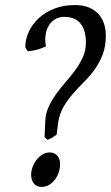

<svg xmlns="http://www.w3.org/2000/svg" viewBox="-20 -718 437 753"><path d="M215.8 -74.2Q215.8 -59.1 210.7 -43.2Q205.6 -27.3 196 -14.4Q186.5 -1.5 173.1 6.8Q159.7 15.1 143.1 15.1Q124.5 15.1 113.3 2Q102.1 -11.2 102.1 -33.2Q102.1 -47.4 107.7 -62.7Q113.3 -78.1 123 -90.8Q132.8 -103.5 146 -111.8Q159.2 -120.1 174.8 -120.1Q193.8 -120.1 204.8 -107.4Q215.8 -94.7 215.8 -74.2ZM395 -579.1Q395 -536.1 382.6 -503.9Q370.1 -471.7 351.1 -445.3Q332 -418.9 309.3 -396.5Q286.6 -374 265.9 -350.1Q245.1 -326.2 229.2 -299.1Q213.4 -272 208 -236.8L202.1 -189.9Q192.9 -183.1 185.5 -178.5Q178.2 -173.8 166 -169.9L154.8 -180.2L157.2 -236.8Q157.7 -269.5 169.9 -296.9Q182.1 -324.2 200 -349.1Q217.8 -374 238.3 -397.2Q258.8 -420.4 276.1 -444.3Q293.5 -468.3 305.2 -494.4Q316.9 -520.5 316.9 -550.8Q316.9 -599.6 295.7 -625.7Q274.4 -651.9 231.9 -651.9Q211.9 -651.9 196.3 -642.6Q180.7 -633.3 171.1 -617.4Q161.6 -601.6 158.7 -580.6Q155.8 -559.6 160.2 -536.1Q149.4 -531.2 140.9 -528.1Q132.3 -524.9 124.3 -522.7Q116.2 -520.5 107.9 -519.3Q99.6 -518.1 88.9 -517.1L79.1 -532.2Q79.1 -563.5 92.8 -593.3Q106.4 -623 131.8 -646.5Q157.2 -669.9 193.1 -684.1Q229 -698.2 273.9 -698.2Q305.2 -698.2 327.9 -689Q350.6 -679.7 365.5 -663.6Q380.4 -647.5 387.7 -625.7Q395 -604 395 -579.1Z"/></svg>

Font: Gentium Plus
Style: Italic
Weight: 400
Italic angle: -8°
Designer: J. Victor Gaultney, Annie Olsen, Iska Routamaa
Foundry: SIL International
Version: Version 1.510